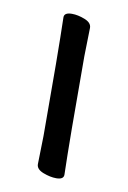

<svg xmlns="http://www.w3.org/2000/svg" viewBox="-65 -532 393 590"><g transform="rotate(10 131.5 -237.0)"><path d="M152 16Q133 16 111 7.5Q89 -1 89 -17L91 -105Q91 -368 88 -475Q88 -490 112 -490Q131 -490 152.5 -481.5Q174 -473 174 -457L172 -368Q172 -105 175 1Q175 16 152 16Z"/></g></svg>

Font: LXGW WenKai Lite Medium
Style: Regular
Weight: 500
Designer: LXGW / Fontworks Inc.
Foundry: LXGW / Fontworks Inc.
Version: Version 1.511; March 25, 2025